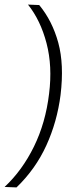

<svg xmlns="http://www.w3.org/2000/svg" viewBox="-38 -726 325 837"><path d="M-18 89Q59 17 110 -87Q161 -191 176 -318Q191 -437 165 -537Q139 -637 84 -706L133 -704Q190 -635 216 -540Q242 -445 226 -312Q211 -195 164 -92Q117 11 34 91Z"/></svg>

Font: Kulim Park ExtraLight
Style: Italic
Weight: 275
Italic angle: -8°
Designer: Noponies / Dale Sattler
Foundry: Noponies
Version: Version 1.000; ttfautohint (v1.8.3)